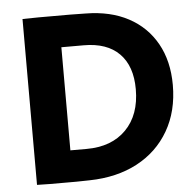

<svg xmlns="http://www.w3.org/2000/svg" viewBox="-49 -717 784 768"><g transform="rotate(-5 342.5 -333.0)"><path d="M175 1Q148 1 121.5 1Q95 1 69 0V-666Q101 -667 133 -667Q165 -667 196 -667Q228 -667 260 -667Q292 -667 323 -666Q422 -665 494 -626.5Q566 -588 605.5 -517.5Q645 -447 645 -351Q645 -246 599.5 -167.5Q554 -89 472 -45.5Q390 -2 280 0Q254 1 227.5 1Q201 1 175 1ZM214 -126H279Q380 -126 438 -185Q496 -244 496 -347Q496 -440 446.5 -490Q397 -540 304 -540H214Z"/></g></svg>

Font: Secular One
Style: Regular
Weight: 400
Designer: Michal Sahar
Foundry: Hagilda
Version: Version 1.002; ttfautohint (v1.8.4.7-5d5b);gftools[0.9.29]